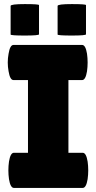

<svg xmlns="http://www.w3.org/2000/svg" viewBox="-20 -920 472 940"><path d="M171 -752Q171 -746 101.5 -746Q32 -746 32 -751V-891Q32 -900 101.5 -900Q171 -900 171 -895ZM401 -752Q401 -746 331.5 -746Q262 -746 262 -751V-891Q262 -900 331.5 -900Q401 -900 401 -895ZM117 -172V-528H46Q29 -528 22 -571Q18 -592 18 -614Q18 -636 22 -657Q29 -700 46 -700H382Q399 -700 406 -657Q409 -636 409 -614Q409 -592 406 -571Q399 -528 382 -528H315V-172H385Q402 -172 409 -129Q412 -108 412 -86Q412 -64 409 -43Q402 0 385 0H48Q31 0 24 -43Q21 -64 21 -86Q21 -108 24 -129Q31 -172 48 -172Z"/></svg>

Font: Lilita One
Style: Regular
Weight: 400
Designer: Juan Montoreano
Foundry: Juan Montoreano
Version: Version 1.002